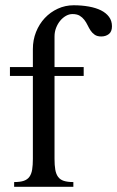

<svg xmlns="http://www.w3.org/2000/svg" viewBox="-20 -716 449 736"><path d="M300.8 -459V-424.8H189V-106.9Q189 -82.5 191.9 -65.7Q194.8 -48.8 202.6 -38.1Q210.4 -27.3 224.6 -22.7Q238.8 -18.1 261.2 -18.1V0H34.2V-18.1Q57.1 -18.1 71.3 -22.9Q85.4 -27.8 93 -38.6Q100.6 -49.3 103.3 -66.2Q106 -83 106 -106.9V-424.8H18.1V-459H106V-527.8Q106 -563 118.2 -593.5Q130.4 -624 151.6 -646.7Q172.9 -669.4 201.4 -682.6Q230 -695.8 262.2 -695.8Q293.5 -695.8 320.6 -690.9Q347.7 -686 367.2 -676.3Q386.7 -666.5 397.9 -651.4Q409.2 -636.2 409.2 -615.2Q409.2 -594.7 397.2 -585.4Q385.3 -576.2 368.2 -576.2Q353 -576.2 343.5 -582.5Q334 -588.9 327.6 -598.4Q321.3 -607.9 315.9 -619.1Q310.5 -630.4 303.2 -639.9Q295.9 -649.4 285.4 -655.8Q274.9 -662.1 257.8 -662.1Q245.1 -662.1 232.9 -655.3Q220.7 -648.4 210.9 -636.7Q201.2 -625 195.1 -609.4Q189 -593.8 189 -576.2V-459Z"/></svg>

Font: Tunjung putih
Style: Regular
Weight: 400
Designer: R.S. Wihananto
Foundry: R.S. Wihananto
Version: Version 2.0.1